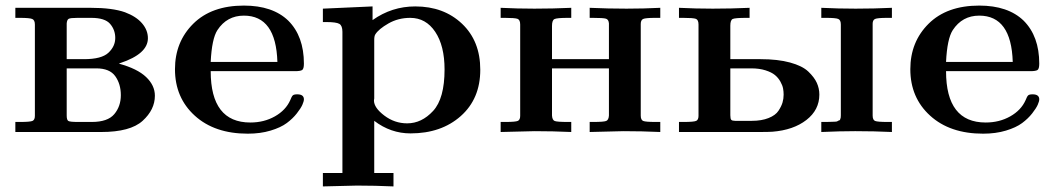

<svg xmlns="http://www.w3.org/2000/svg" viewBox="-20 -473 3777 688"><path d="M35 0V-36H52Q89 -36 97 -40Q105 -44 105 -58V-385Q105 -401 95.5 -405Q86 -409 51 -409H35V-445H305Q383 -445 428 -429Q468 -414 489 -389.5Q510 -365 510 -336Q510 -280 411 -247Q407 -245 406 -245Q472 -227 503.5 -197Q535 -167 535 -130Q535 -80 491 -40Q447 0 343 0ZM219 -59Q219 -43 225 -39.5Q231 -36 259 -36H309Q366 -36 389.5 -64Q413 -92 413 -132Q413 -172 393 -200Q373 -228 325 -228H219ZM219 -261H281Q344 -261 368.5 -284Q393 -307 393 -337Q393 -366 374.5 -387.5Q356 -409 307 -409H258Q232 -409 226 -405.5Q220 -402 219 -389Z M607 -225Q607 -323 672.5 -388Q738 -453 854 -453Q957 -453 1013 -399Q1069 -343 1069 -245Q1069 -226 1062.5 -222Q1056 -218 1037 -218H735Q735 -34 877 -34Q926 -34 965 -56Q1004 -78 1020 -114Q1025 -127 1029 -131Q1033 -135 1045 -135Q1069 -135 1069 -117Q1069 -110 1063.5 -97.5Q1058 -85 1043.5 -66.5Q1029 -48 1007.5 -32Q986 -16 949.5 -5Q913 6 868 6Q749 6 678 -58.5Q607 -123 607 -225ZM735 -251H974Q969 -417 854 -417Q793 -417 759 -365Q739 -334 735 -251Z M1137 147H1207V-359Q1207 -381 1196 -387.5Q1185 -394 1148 -394H1137V-442L1315 -450V-401Q1384 -450 1468 -450Q1570 -450 1635.5 -388Q1701 -326 1701 -223Q1701 -119 1631 -57Q1561 5 1451 5Q1380 5 1321 -40V147H1390V195Q1324 192 1259 192Q1248 192 1137 195ZM1320 -113Q1320 -87 1357 -59Q1394 -31 1439 -31Q1491 -31 1532 -75.5Q1573 -120 1573 -224Q1573 -309 1539.5 -359Q1506 -409 1450 -409Q1407 -409 1372 -389Q1337 -369 1325 -350Q1321 -344 1321 -330V-120Q1321 -119 1320.5 -117Q1320 -115 1320 -113Z M1774 0V-36H1791Q1828 -36 1836 -40Q1844 -44 1844 -58V-385Q1844 -402 1834.5 -405.5Q1825 -409 1789 -409H1774V-445Q1834 -442 1895 -442Q1961 -442 2027 -445V-409H2016Q1975 -409 1966.5 -404.5Q1958 -400 1958 -380V-261H2162V-389Q2161 -403 2151.5 -406Q2142 -409 2104 -409H2093V-445Q2159 -442 2225 -442Q2286 -442 2346 -445V-409H2328Q2293 -409 2284.5 -405Q2276 -401 2276 -387V-59Q2276 -43 2285 -39.5Q2294 -36 2329 -36H2346V0Q2280 -3 2214 -3Q2204 -3 2093 0V-36H2106Q2143 -36 2152 -39.5Q2161 -43 2162 -59V-228H1958V-59Q1959 -43 1967.5 -39.5Q1976 -36 2014 -36H2027V0Q1961 -3 1896 -3Q1885 -3 1774 0Z M2413 0V-36H2430Q2467 -36 2475 -40Q2483 -44 2483 -58V-385Q2483 -402 2473.5 -405.5Q2464 -409 2428 -409H2413V-445Q2473 -442 2534 -442Q2600 -442 2666 -445V-409H2655Q2614 -409 2605.5 -405Q2597 -401 2597 -381V-261H2705Q2767 -261 2811 -249Q2855 -237 2876.5 -216.5Q2898 -196 2907 -176Q2916 -156 2916 -134Q2916 -79 2869.5 -43Q2823 -7 2748 -1Q2733 0 2702 0ZM2597 -60Q2597 -47 2600.5 -43.5Q2604 -40 2614 -40H2674Q2709 -40 2734 -50Q2759 -60 2769.5 -76Q2780 -92 2784 -105.5Q2788 -119 2788 -134Q2788 -145 2786 -156Q2784 -167 2776.5 -180.5Q2769 -194 2757 -204Q2745 -214 2723 -221Q2701 -228 2672 -228H2597ZM2923 0V-36H2941Q2952 -36 2959.5 -36.5Q2967 -37 2973 -37Q2979 -37 2982.5 -39.5Q2986 -42 2988 -42Q2990 -42 2991 -46.5Q2992 -51 2992.5 -51.5Q2993 -52 2993 -59.5Q2993 -67 2993 -69V-385Q2993 -401 2984 -405Q2975 -409 2940 -409H2923V-445Q2984 -442 3046 -442Q3112 -442 3176 -445V-409H3160Q3124 -409 3115.5 -405Q3107 -401 3107 -388V-59Q3107 -43 3116 -39.5Q3125 -36 3160 -36H3176V0Q3112 -3 3046 -3H3043Q2991 -3 2923 0Z M3242 -225Q3242 -323 3307.5 -388Q3373 -453 3489 -453Q3592 -453 3648 -399Q3704 -343 3704 -245Q3704 -226 3697.5 -222Q3691 -218 3672 -218H3370Q3370 -34 3512 -34Q3561 -34 3600 -56Q3639 -78 3655 -114Q3660 -127 3664 -131Q3668 -135 3680 -135Q3704 -135 3704 -117Q3704 -110 3698.5 -97.5Q3693 -85 3678.5 -66.5Q3664 -48 3642.5 -32Q3621 -16 3584.5 -5Q3548 6 3503 6Q3384 6 3313 -58.5Q3242 -123 3242 -225ZM3370 -251H3609Q3604 -417 3489 -417Q3428 -417 3394 -365Q3374 -334 3370 -251Z"/></svg>

Font: CMU Serif
Style: Bold
Weight: 700
Version: Version 0.7.0